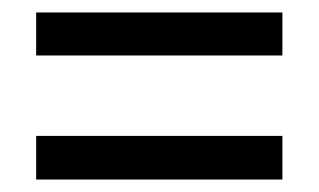

<svg xmlns="http://www.w3.org/2000/svg" viewBox="-20 -572 512 308"><path d="M38 -483V-552H433V-483ZM38 -284V-354H433V-284Z"/></svg>

Font: Noto Sans Telugu UI Condensed
Style: Regular
Weight: 400
Width: 3
Designer: Jelle Bosma - Monotype Design Team
Foundry: Monotype Imaging Inc.
Version: Version 2.006; ttfautohint (v1.8.4.7-5d5b)